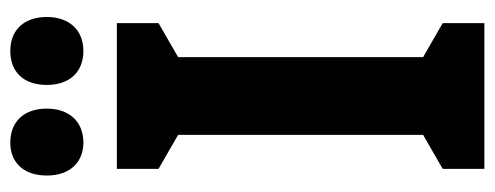

<svg xmlns="http://www.w3.org/2000/svg" viewBox="-314 -647 961 373"><g transform="rotate(-90 166.5 -460.5)"><path d="M12 -850C12 -805 38 -779 76 -779C117 -779 142 -807 142 -850C142 -894 117 -921 76 -921C38 -921 12 -896 12 -850ZM188 -850C188 -806 213 -779 254 -779C295 -779 320 -807 320 -850C320 -894 295 -921 254 -921C214 -921 188 -896 188 -850ZM308 0V-81L242 -119V-595L308 -633V-714H25V-633L91 -595V-119L25 -81V0Z"/></g></svg>

Font: Noto Sans Sinhala UI ExtraCondensed ExtraBold
Style: Regular
Weight: 800
Width: 2
Designer: Jelle Bosma - Monotype Design Team
Foundry: Monotype Imaging Inc.
Version: Version 2.006